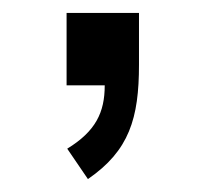

<svg xmlns="http://www.w3.org/2000/svg" viewBox="-20 -132 318 297"><path d="M83 0H142C142 42 128 71 84 98L116 145C180 101 195 51 195 -32V-112H83Z"/></svg>

Font: Alpha Lyrae Medium
Style: Regular
Weight: 500
Designer: Nikolay Petroussenko, Plamen Motev
Foundry: Fontfabric LLC
Version: Version 1.000;hotconv 1.0.109;makeotfexe 2.5.65596